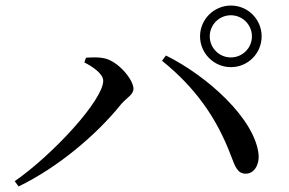

<svg xmlns="http://www.w3.org/2000/svg" viewBox="-20 -751 1040 692"><path d="M812 -509C874 -509 923 -559 923 -620C923 -681 874 -731 812 -731C751 -731 701 -681 701 -620C701 -559 751 -509 812 -509ZM33 -98 47 -79C188 -147 328 -265 417 -376C437 -399 461 -410 461 -431C461 -465 404 -532 355 -541C332 -546 307 -544 290 -543L284 -526C314 -511 352 -485 352 -460C352 -390 170 -193 33 -98ZM866 -125C894 -125 915 -154 912 -194C899 -322 729 -476 578 -551L564 -532C683 -436 760 -328 812 -191C828 -148 837 -125 866 -125ZM812 -544C770 -544 736 -578 736 -620C736 -662 770 -696 812 -696C854 -696 888 -662 888 -620C888 -578 854 -544 812 -544Z"/></svg>

Font: Source Han Serif CN Medium
Style: Regular
Weight: 500
Designer: Ryoko NISHIZUKA 西塚涼子 (kana & ideographs); Frank Grießhammer (Latin, Greek & Cyrillic); Wenlong ZHANG 张文龙 (bopomofo); San
Foundry: Adobe
Version: Version 2.002;hotconv 1.1.0;makeotfexe 2.6.0